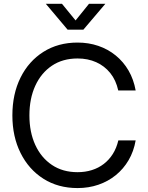

<svg xmlns="http://www.w3.org/2000/svg" viewBox="-20 -959 762 991"><path d="M380.4 11.7Q279.8 11.7 204.1 -36.4Q128.4 -84.5 86.2 -169.2Q43.9 -253.9 43.9 -363.3Q43.9 -473.6 85.9 -558.3Q127.9 -643.1 203.9 -691.2Q279.8 -739.3 380.4 -739.3Q437.5 -739.3 487.5 -722.2Q537.6 -705.1 577.4 -672.6Q617.2 -640.1 643.6 -594.7Q669.9 -549.3 680.2 -492.2H590.3Q578.6 -545.4 549.1 -582Q519.5 -618.7 476.6 -637.9Q433.6 -657.2 380.4 -657.2Q303.7 -657.2 248 -619.9Q192.4 -582.5 162.1 -516.4Q131.8 -450.2 131.8 -363.3Q131.8 -276.9 162.1 -210.9Q192.4 -145 248 -107.7Q303.7 -70.3 380.4 -70.3Q419.9 -70.3 454.1 -81.1Q488.3 -91.8 515.6 -112.8Q543 -133.8 562.3 -164.3Q581.5 -194.8 590.8 -234.4H680.2Q670.4 -177.7 643.8 -132.3Q617.2 -86.9 577.4 -54.7Q537.6 -22.5 487.5 -5.4Q437.5 11.7 380.4 11.7ZM299.8 -939.5 370.1 -853.5 439.5 -939.5H523.4V-939L410.2 -805.7H329.1L216.8 -939V-939.5Z"/></svg>

Font: Inter Khmer Looped
Style: Regular
Weight: 400
Designer: Rasmus Andersson, Sovichet Tep
Foundry: Anagata Design
Version: Version 1.000